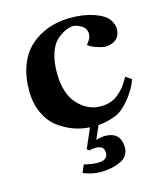

<svg xmlns="http://www.w3.org/2000/svg" viewBox="-107 -568 735 868"><g transform="rotate(-15 260.0 -133.5)"><path d="M502 -148Q490 -109 455 -65Q420 -21 387 -7Q346 10 302 13L275 75Q303 68 316 68Q389 68 391 140Q391 184 350 202.5Q309 221 259 221Q216 221 176 204L191 168Q302 195 302 143Q302 97 232 113L222 105L262 13Q224 11 187.5 -2Q151 -15 116.5 -40.5Q82 -66 60.5 -112Q39 -158 39 -218Q39 -286 59.5 -338Q80 -390 116.5 -422Q153 -454 198.5 -470.5Q244 -487 298 -488Q363 -489 412.5 -472Q462 -455 480 -429Q501 -397 492 -366Q483 -335 453 -326Q430 -317 404.5 -324Q379 -331 365 -337.5Q351 -344 345 -350Q346 -351 349.5 -356Q353 -361 354.5 -363Q356 -365 360 -371.5Q364 -378 364.5 -381.5Q365 -385 366.5 -392.5Q368 -400 366 -405Q363 -426 342 -437.5Q321 -449 306 -449Q289 -448 270.5 -440Q252 -432 230 -413.5Q208 -395 194.5 -355.5Q181 -316 181 -262Q182 -164 228.5 -114.5Q275 -65 336 -66Q361 -66 382 -73.5Q403 -81 419 -95Q435 -109 443.5 -119Q452 -129 463 -147Q474 -165 475 -167Z"/></g></svg>

Font: GFS Artemisia
Style: Bold
Weight: 700
Designer: Designed by Takis Katsoulidis.
Foundry: Designed by Takis Katsoulidis.
Version: Version 1.0